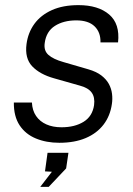

<svg xmlns="http://www.w3.org/2000/svg" viewBox="-20 -547 520 749"><path d="M211.5 10Q160.5 10 120 -6.8Q79.5 -23.5 56.5 -58.2Q33.5 -93 34 -147H104.5Q106 -116 120.8 -94.5Q135.5 -73 160.8 -61.8Q186 -50.5 220 -50.5Q271.5 -50.5 306 -71.8Q340.5 -93 347 -137Q351 -167.5 337.5 -186Q324 -204.5 291.5 -213L191 -241.5Q135.5 -257 105.8 -288.2Q76 -319.5 83.5 -375.5Q89.5 -420 114.2 -454Q139 -488 182.2 -507.5Q225.5 -527 286 -527Q363 -527 405.8 -490.5Q448.5 -454 440.5 -381.5H372Q373 -421 349 -444.2Q325 -467.5 277.5 -467.5Q228 -467.5 194.2 -446Q160.5 -424.5 154.5 -379.5Q150 -349.5 169 -332.8Q188 -316 227 -305L325 -276.5Q356 -267.5 375.2 -252.8Q394.5 -238 404.5 -219.8Q414.5 -201.5 417 -181Q419.5 -160.5 416.5 -141.5Q410 -95 384 -61Q358 -27 314.5 -8.5Q271 10 211.5 10ZM137 182 182.5 123 155.5 121.5 165.5 49H247L238 110L170 182Z"/></svg>

Font: Public Sans Thin Light
Style: Italic
Weight: 300
Italic angle: -8°
Version: Version 2.001